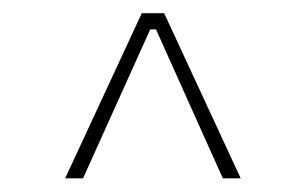

<svg xmlns="http://www.w3.org/2000/svg" viewBox="-20 -723 460 289"><path d="M342.3 -454.6H315.4L214.8 -678.7H206.1L105 -454.6H78.1L193.4 -703.1H227.1Z"/></svg>

Font: Wand UI Pro
Style: Regular
Weight: 400
Designer: Andreas Faust
Version: Version 1.003;FEAKit 1.0